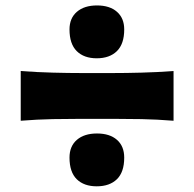

<svg xmlns="http://www.w3.org/2000/svg" viewBox="-20 -692 700 692"><path d="M328.6 -481.9Q282.7 -481.9 256.6 -507.8Q230.5 -533.7 230.5 -585.9Q230.5 -626.5 257.1 -649.4Q283.7 -672.4 329.6 -672.4Q375.5 -672.4 401.6 -649.4Q427.7 -626.5 427.7 -585.9Q427.7 -533.7 401.4 -507.8Q375 -481.9 328.6 -481.9ZM54.7 -256.8V-436Q114.7 -431.6 170.7 -430.2Q226.6 -428.7 275.9 -428.7H384.3Q433.6 -428.7 489.5 -430.2Q545.4 -431.6 605.5 -436V-256.8Q545.4 -261.7 489.5 -262.7Q433.6 -263.7 384.3 -263.7H275.9Q226.6 -263.7 170.7 -262.7Q114.7 -261.7 54.7 -256.8ZM328.6 -20.5Q282.7 -20.5 256.6 -46.1Q230.5 -71.8 230.5 -124Q230.5 -165 257.1 -188Q283.7 -210.9 329.6 -210.9Q375.5 -210.9 401.6 -188Q427.7 -165 427.7 -124Q427.7 -71.8 401.4 -46.1Q375 -20.5 328.6 -20.5Z"/></svg>

Font: Pinar-FD ExtraBold
Style: Regular
Weight: 800
Designer: Amin Abedi
Version: Version 3.000